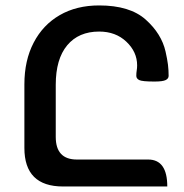

<svg xmlns="http://www.w3.org/2000/svg" viewBox="-20 -674 667 696"><path d="M208.5 2Q68.4 2 68.4 -137.7V-368.2Q68.4 -455.1 102.1 -519.5Q135.7 -584 196.5 -619.1Q257.3 -654.3 339.4 -654.3Q450.7 -654.3 508.1 -603Q565.4 -551.8 580.1 -487.3Q586.4 -459.5 588.9 -439.5Q591.3 -419.4 591.3 -398.9Q591.3 -389.2 580.6 -383.8Q569.8 -378.4 540 -378.4Q495.1 -378.4 484.6 -383.8Q474.1 -389.2 474.1 -398.9Q474.1 -409.7 475.6 -418.7Q477.1 -427.7 477.1 -437Q477.1 -485.8 438.2 -522.7Q399.4 -559.6 339.4 -559.6Q265.1 -559.6 223.6 -509.8Q182.1 -460 182.1 -366.7V-177.7Q182.1 -95.7 258.8 -95.7H517.1Q586.4 -95.7 586.4 2Z"/></svg>

Font: ALMAS
Style: Bold
Weight: 700
Designer: ALMAS Font/ by Husham Jawad Kadhim, derived from the Bainsely font by/ Paul James MIller
Foundry: High-Logic / Made with FontCreator
Version: Version 1.411;September 19, 2021;FontCreator 14.0.0.2814 32-